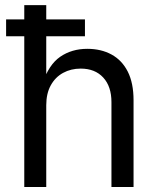

<svg xmlns="http://www.w3.org/2000/svg" viewBox="-20 -748 631 768"><path d="M165 -327.1V0H77.1V-727.5H165V-413.6H149.9Q174.8 -489.3 220.9 -521Q267.1 -552.7 329.1 -552.7Q384.3 -552.7 426 -530Q467.8 -507.3 491 -461.7Q514.2 -416 514.2 -346.7V0H425.8V-339.4Q425.8 -402.3 392.8 -438Q359.9 -473.6 302.7 -473.6Q263.7 -473.6 232.4 -456.5Q201.2 -439.5 183.1 -406.7Q165 -374 165 -327.1ZM4.4 -603V-670.4H319.8V-603Z"/></svg>

Font: Inter Variable LoSnoCo
Style: Regular
Weight: 400
Designer: Rasmus Andersson
Foundry: rsms
Version: Version 4.000;git-a52131595; featfreeze: case,dlig,ss01,ss02